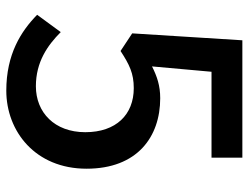

<svg xmlns="http://www.w3.org/2000/svg" viewBox="-110 -645 790 610"><g transform="rotate(90 285.0 -340.0)"><path d="M268 35C397 35 516 -57 516 -220C516 -381 415 -454 292 -454C252 -454 223 -444 191 -428L208 -617H481V-715H108L86 -365L142 -328C185 -356 213 -370 260 -370C344 -370 400 -314 400 -216C400 -118 337 -59 254 -59C177 -59 124 -96 82 -138L27 -63C79 -12 152 35 268 35Z"/></g></svg>

Font: コーポレート・ロゴ ver3 Medium
Style: Regular
Weight: 500
Designer: [KANA_main] LOGOTYPE.JP [Source Han Sans] Ryoko NISHIZUKA 西塚涼子 (kana, bopomofo & ideographs); Paul D. Hunt (Latin, Greek
Version: Version 12.001;FEAKit 1.0